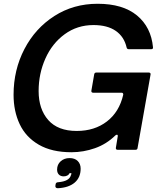

<svg xmlns="http://www.w3.org/2000/svg" viewBox="-20 -795 855 1019"><path d="M52 -292Q52 -424 109.5 -534.5Q167 -645 268.5 -710Q370 -775 498 -775Q632 -775 707 -713Q782 -651 792 -544V-542Q792 -534 783 -534H663Q654 -534 652 -543Q639 -600 594.5 -631Q550 -662 476 -662Q390 -662 323.5 -613.5Q257 -565 221 -484.5Q185 -404 185 -312Q185 -216 236 -158Q287 -100 387 -100Q482 -100 547.5 -150.5Q613 -201 634 -292V-294Q634 -303 625 -303H474Q469 -303 466.5 -306Q464 -309 465 -314L480 -401Q482 -410 491 -410H770Q775 -410 777.5 -407Q780 -404 779 -399L710 -9Q709 0 699 0H604Q599 0 596.5 -3Q594 -6 595 -11L605 -72V-75Q605 -80 601 -80Q596 -80 592 -76Q545 -30 484 -8.5Q423 13 359 13Q255 13 186 -27Q117 -67 84.5 -136Q52 -205 52 -292ZM274 191 275 184Q276 172 290 172Q347 167 356 136Q357 134 358 131Q359 128 359 124H349Q346 132 337.5 136.5Q329 141 318 141Q302 141 292.5 131.5Q283 122 283 105Q283 78 302 61Q321 44 349 44Q377 44 392.5 59.5Q408 75 408 100Q408 147 376.5 174Q345 201 287 204Q280 204 276.5 200.5Q273 197 274 191Z"/></svg>

Font: Open Sauce Two SemiBold Italic
Style: Regular
Weight: 600
Italic angle: -10°
Designer: Alfredo Marco Pradil
Foundry: Creative Sauce Fz LLC
Version: Version 1.477